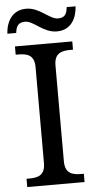

<svg xmlns="http://www.w3.org/2000/svg" viewBox="-60 -935 487 971"><g transform="rotate(-5 183.5 -449.5)"><path d="M38.1 0H329.1V-42H315.9C271.5 -42 233.9 -51.3 233.9 -113.8V-600.1C233.9 -662.6 271.5 -671.9 315.9 -671.9H329.1V-713.9H38.1V-671.9H50.8C97.2 -671.9 132.8 -662.1 132.8 -600.1V-113.8C132.8 -51.8 97.2 -42 50.8 -42H38.1ZM5.4 -781.2H50.3C54.2 -809.1 60.5 -834 99.6 -834C144 -834 186.5 -771 256.3 -771C327.1 -771 357.4 -826.7 361.3 -889.2H316.4C312.5 -861.3 307.1 -835.9 267.6 -835.9C224.6 -835.9 179.2 -898.9 111.3 -898.9C40 -898.9 9.3 -842.8 5.4 -781.2Z"/></g></svg>

Font: The Erased English
Style: Regular
Weight: 400
Designer: Monotype Design team + ligartures altered by 180 Amsterdam
Foundry: Monotype Imaging Inc.
Version: Version 1.030;Glyphs 3.1.2 (3151)